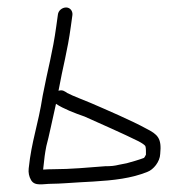

<svg xmlns="http://www.w3.org/2000/svg" viewBox="-20 -516 488 514"><path d="M129.9 -238C149.5 -224.9 180.5 -212.9 206.4 -204C242.7 -187.7 313.2 -156.7 350.5 -138C360.6 -132.7 366.8 -128.3 369.1 -125C371.2 -119.6 370.6 -108.8 370.7 -102C370.7 -101.7 366.4 -93 364.7 -93C356.4 -89.6 328.8 -81.3 319.3 -79C309.1 -77 309.1 -77 298.9 -75C286.2 -71.9 277.8 -71 261.4 -71C217.5 -67.6 168.7 -63 122.6 -63C114.6 -63 105.6 -62.7 95.5 -62C95.7 -64 95.7 -64 95.9 -66C98.9 -94.4 99.9 -103.4 104.1 -125C111.4 -151.7 119.2 -191.4 129.9 -238ZM157 -496C146.4 -496 136.1 -487.6 135 -477L130.7 -446C121.1 -375.5 107.7 -330.2 94.3 -260C81.7 -178.9 64.7 -140.2 56.8 -65C55.6 -53.7 57.7 -43.3 63.1 -34C73.1 -16.5 95.1 -24 118.5 -24C139.4 -24 173.7 -26.9 193.9 -28C212 -29 212 -29 230.1 -30C284.1 -33.2 332.3 -38.6 374.9 -56C390.5 -61.8 408.2 -82.8 408.9 -104C413.3 -146.2 402.2 -156.2 371 -172C333.4 -192.8 262.7 -223.1 223.7 -240C204.8 -248.2 175.9 -258.6 160 -267C153.9 -271 147.8 -276.6 136.6 -273C148.3 -337.5 160.8 -379.6 169.6 -445L173.9 -476C175 -486.6 167.6 -496 157 -496Z"/></svg>

Font: Just Breathe
Style: Obl2
Weight: 400
Foundry: Cannot Into Space Fonts
Version: Version 0.72